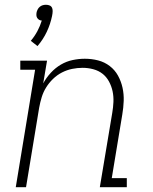

<svg xmlns="http://www.w3.org/2000/svg" viewBox="-20 -784 640 804"><path d="M137 -591 109 -613Q125 -632 136.5 -653.5Q148 -675 155 -698Q149 -698 144 -701Q139 -704 136 -708.5Q133 -713 132.5 -719Q132 -725 133 -731Q134 -737 137.5 -744Q141 -751 146.5 -755.5Q152 -760 158.5 -762Q165 -764 172 -764Q179 -764 185.5 -762Q192 -760 195.5 -755.5Q199 -751 200 -744Q201 -737 200 -731V-729L198 -717Q191 -683 176 -651Q161 -619 137 -591ZM46 0 127 -492H65V-530H177L161 -435Q174 -459 193 -479.5Q212 -500 235 -513.5Q258 -527 284 -532.5Q310 -538 335 -538Q364 -538 391 -531Q418 -524 439.5 -507.5Q461 -491 474 -467.5Q487 -444 493 -417Q499 -390 498 -361.5Q497 -333 492 -304L448 -38H511V0H398L450 -311Q454 -334 455 -357Q456 -380 451.5 -401.5Q447 -423 436.5 -442.5Q426 -462 409.5 -475Q393 -488 371 -494Q349 -500 326 -500Q304 -500 282 -495.5Q260 -491 239.5 -480.5Q219 -470 202 -453.5Q185 -437 173 -417.5Q161 -398 154.5 -376.5Q148 -355 144 -333L89 0Z"/></svg>

Font: Iosevka Slab XLtEx
Style: Italic
Weight: 200
Width: 7
Italic angle: -9°
Monospace: yes
Designer: Belleve Invis
Foundry: Belleve Invis
Version: Version 11.1.0; ttfautohint (v1.8.3)